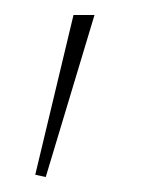

<svg xmlns="http://www.w3.org/2000/svg" viewBox="-20 -101 220 256"><path d="M27 132 78 -81H106L41 135Z"/></svg>

Font: Murecho Thin Thin
Style: Regular
Weight: 250
Version: Version 1.010